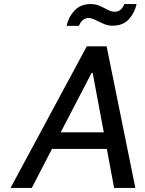

<svg xmlns="http://www.w3.org/2000/svg" viewBox="-20 -929 718 949"><path d="M508 -193H237L137 0H32L409 -700H507L649 0H544ZM493 -275 438 -569H433L280 -275ZM429 -909Q448 -909 463.5 -903.5Q479 -898 498 -888Q515 -879 525.5 -875Q536 -871 547 -871Q565 -871 577 -882Q589 -893 594 -909H655Q646 -866 617 -834Q588 -802 536 -802Q517 -802 500.5 -808Q484 -814 465 -824Q453 -830 441 -835Q429 -840 418 -840Q386 -840 370 -801H309Q318 -844 348 -876.5Q378 -909 429 -909Z"/></svg>

Font: Be Vietnam Medium
Style: Italic
Weight: 500
Italic angle: -9.444°
Designer: Gabriel Lam
Foundry: TypeRant
Version: Version 3.000